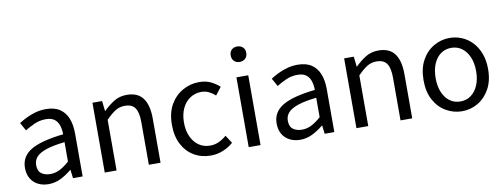

<svg xmlns="http://www.w3.org/2000/svg" viewBox="-63 -1117 3863 1471"><g transform="rotate(-10 1868.5 -381.0)"><path d="M217 13Q172 13 136 -5Q100 -23 79.5 -57.5Q59 -92 59 -141Q59 -230 138.5 -277.5Q218 -325 392 -344Q392 -379 382.5 -410.5Q373 -442 349 -461.5Q325 -481 280 -481Q233 -481 191.5 -462.5Q150 -444 117 -423L82 -486Q107 -502 140 -518.5Q173 -535 212 -546Q251 -557 295 -557Q361 -557 402.5 -529Q444 -501 463.5 -451.5Q483 -402 483 -334V0H408L400 -65H397Q359 -33 313.5 -10Q268 13 217 13ZM243 -61Q282 -61 317.5 -79Q353 -97 392 -132V-283Q301 -273 247 -254.5Q193 -236 170 -209.5Q147 -183 147 -147Q147 -100 175 -80.5Q203 -61 243 -61Z M655 0V-543H730L739 -464H741Q780 -503 823.5 -530Q867 -557 923 -557Q1009 -557 1049 -502.5Q1089 -448 1089 -344V0H998V-332Q998 -409 973.5 -443Q949 -477 895 -477Q853 -477 820 -456Q787 -435 747 -394V0Z M1479 13Q1407 13 1349.5 -20.5Q1292 -54 1258.5 -117.5Q1225 -181 1225 -271Q1225 -362 1261 -425.5Q1297 -489 1357 -523Q1417 -557 1486 -557Q1539 -557 1577.5 -538Q1616 -519 1644 -493L1598 -433Q1575 -454 1548.5 -467Q1522 -480 1490 -480Q1441 -480 1402 -454Q1363 -428 1341 -381Q1319 -334 1319 -271Q1319 -209 1340.5 -162Q1362 -115 1399.5 -89Q1437 -63 1487 -63Q1525 -63 1557 -78.5Q1589 -94 1615 -117L1655 -55Q1618 -23 1573 -5Q1528 13 1479 13Z M1775 0V-543H1867V0ZM1821 -655Q1794 -655 1777.5 -671.5Q1761 -688 1761 -716Q1761 -743 1777.5 -759Q1794 -775 1821 -775Q1848 -775 1865 -759Q1882 -743 1882 -716Q1882 -688 1865 -671.5Q1848 -655 1821 -655Z M2175 13Q2130 13 2094 -5Q2058 -23 2037.5 -57.5Q2017 -92 2017 -141Q2017 -230 2096.5 -277.5Q2176 -325 2350 -344Q2350 -379 2340.5 -410.5Q2331 -442 2307 -461.5Q2283 -481 2238 -481Q2191 -481 2149.5 -462.5Q2108 -444 2075 -423L2040 -486Q2065 -502 2098 -518.5Q2131 -535 2170 -546Q2209 -557 2253 -557Q2319 -557 2360.5 -529Q2402 -501 2421.5 -451.5Q2441 -402 2441 -334V0H2366L2358 -65H2355Q2317 -33 2271.5 -10Q2226 13 2175 13ZM2201 -61Q2240 -61 2275.5 -79Q2311 -97 2350 -132V-283Q2259 -273 2205 -254.5Q2151 -236 2128 -209.5Q2105 -183 2105 -147Q2105 -100 2133 -80.5Q2161 -61 2201 -61Z M2613 0V-543H2688L2697 -464H2699Q2738 -503 2781.5 -530Q2825 -557 2881 -557Q2967 -557 3007 -502.5Q3047 -448 3047 -344V0H2956V-332Q2956 -409 2931.5 -443Q2907 -477 2853 -477Q2811 -477 2778 -456Q2745 -435 2705 -394V0Z M3434 13Q3368 13 3310 -20.5Q3252 -54 3217.5 -117.5Q3183 -181 3183 -271Q3183 -362 3217.5 -425.5Q3252 -489 3310 -523Q3368 -557 3434 -557Q3484 -557 3529.5 -538Q3575 -519 3610 -482Q3645 -445 3665 -392Q3685 -339 3685 -271Q3685 -181 3650 -117.5Q3615 -54 3558 -20.5Q3501 13 3434 13ZM3434 -63Q3481 -63 3516.5 -89Q3552 -115 3572 -162Q3592 -209 3592 -271Q3592 -334 3572 -381Q3552 -428 3516.5 -454Q3481 -480 3434 -480Q3387 -480 3351.5 -454Q3316 -428 3296.5 -381Q3277 -334 3277 -271Q3277 -209 3296.5 -162Q3316 -115 3351.5 -89Q3387 -63 3434 -63Z"/></g></svg>

Font: Noto Sans TC Thin
Style: Regular
Weight: 400
Version: Version 2.004-H2;hotconv 1.0.118;makeotfexe 2.5.65603